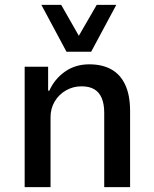

<svg xmlns="http://www.w3.org/2000/svg" viewBox="-20 -774 638 794"><path d="M82 0V-498H179V-399H184Q206 -448 249 -478Q292 -508 349 -508Q403 -508 440.5 -487Q478 -466 498 -423Q518 -380 518 -314V0H411V-308Q411 -343 401 -367.5Q391 -392 370.5 -404.5Q350 -417 317 -417Q282 -417 252.5 -400Q223 -383 206 -354Q189 -325 189 -289V0ZM255 -560 151 -754H233L306 -626L380 -754H461L357 -560Z"/></svg>

Font: Nunito Sans 7pt SemiCondensed SemiBold
Style: Regular
Weight: 600
Width: 4
Designer: Vernon Adams
Foundry: Vernon Adams
Version: Version 3.101;gftools[0.9.27]